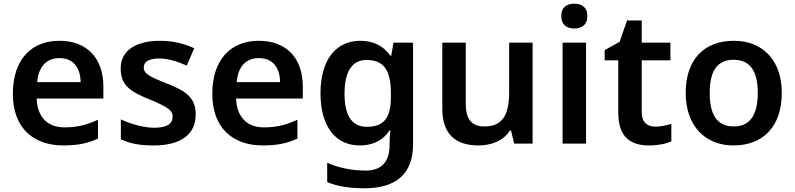

<svg xmlns="http://www.w3.org/2000/svg" viewBox="-20 -771 4267 1031"><path d="M299 -552C149 -552 49 -452 49 -267C49 -82 161 10 320 10C400 10 452 -2 506 -27V-128C447 -101 396 -87 326 -87C234 -87 180 -144 177 -242H535V-306C535 -461 445 -552 299 -552ZM299 -459C376 -459 412 -405 413 -330H180C187 -415 231 -459 299 -459Z M1031 -157C1031 -250 972 -285 875 -323C777 -362 752 -376 752 -410C752 -440 781 -457 835 -457C885 -457 933 -440 983 -419L1023 -512C963 -539 905 -552 839 -552C712 -552 628 -501 628 -404C628 -313 680 -278 784 -237C889 -193 907 -176 907 -144C907 -108 878 -85 809 -85C752 -85 682 -105 629 -130V-23C679 0 729 10 805 10C950 10 1031 -48 1031 -157Z M1370 -552C1220 -552 1120 -452 1120 -267C1120 -82 1232 10 1391 10C1471 10 1523 -2 1577 -27V-128C1518 -101 1467 -87 1397 -87C1305 -87 1251 -144 1248 -242H1606V-306C1606 -461 1516 -552 1370 -552ZM1370 -459C1447 -459 1483 -405 1484 -330H1251C1258 -415 1302 -459 1370 -459Z M1915 -552C1781 -552 1701 -446 1701 -270C1701 -94 1780 10 1912 10C1980 10 2035 -15 2072 -71H2076C2074 -55 2072 -24 2072 -4V10C2072 98 2027 145 1945 145C1869 145 1798 130 1737 103V207C1796 231 1860 240 1937 240C2111 240 2198 159 2198 4V-542H2093L2081 -472H2076C2038 -526 1983 -552 1915 -552ZM1948 -449C2039 -449 2079 -397 2079 -269V-250C2079 -134 2038 -90 1950 -90C1869 -90 1830 -151 1830 -268C1830 -387 1871 -449 1948 -449Z M2840 -542H2714V-277C2714 -158 2682 -92 2581 -92C2512 -92 2481 -132 2481 -213V-542H2355V-188C2355 -50 2427 10 2549 10C2617 10 2683 -14 2718 -70H2724L2741 0H2840Z M3064 -751C3025 -751 2994 -734 2994 -685C2994 -636 3025 -618 3064 -618C3102 -618 3134 -636 3134 -685C3134 -734 3102 -751 3064 -751ZM3127 -542H3001V0H3127Z M3498 -91C3456 -91 3426 -115 3426 -166V-447H3580V-542H3426V-661H3347L3307 -546L3227 -502V-447H3300V-165C3300 -28 3373 10 3466 10C3513 10 3558 1 3585 -12V-106C3560 -98 3529 -91 3498 -91Z M4178 -272C4178 -452 4071 -552 3921 -552C3761 -552 3662 -452 3662 -272C3662 -92 3770 10 3918 10C4078 10 4178 -92 4178 -272ZM3791 -272C3791 -387 3829 -450 3919 -450C4010 -450 4049 -387 4049 -272C4049 -157 4010 -92 3920 -92C3829 -92 3791 -157 3791 -272Z"/></svg>

Font: Noto Sans Myanmar SemiBold
Style: Regular
Weight: 600
Designer: Monotype Design Team
Foundry: Monotype Imaging Inc.
Version: Version 2.107